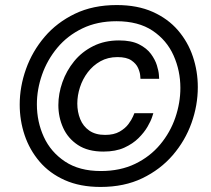

<svg xmlns="http://www.w3.org/2000/svg" viewBox="-20 -734 835 760"><path d="M378 6Q297 6 236.5 -21Q176 -48 136.5 -94.5Q97 -141 77.5 -199Q58 -257 58 -320Q58 -391 83 -461Q108 -531 156.5 -588Q205 -645 276.5 -679.5Q348 -714 442 -714Q524 -714 584.5 -687Q645 -660 684.5 -614Q724 -568 743.5 -510Q763 -452 763 -389Q763 -317 738 -247Q713 -177 664 -120Q615 -63 543.5 -28.5Q472 6 378 6ZM379 -57Q456 -57 515 -85.5Q574 -114 614 -162Q654 -210 674 -268.5Q694 -327 694 -386Q694 -454 667 -514.5Q640 -575 584 -612.5Q528 -650 441 -650Q365 -650 306 -621.5Q247 -593 207 -545Q167 -497 146.5 -438.5Q126 -380 126 -321Q126 -252 153.5 -192Q181 -132 237.5 -94.5Q294 -57 379 -57ZM389 -134Q328 -134 288.5 -160Q249 -186 230 -228Q211 -270 211 -318Q211 -363 227 -408.5Q243 -454 273.5 -491.5Q304 -529 349 -551.5Q394 -574 451 -574Q500 -574 530.5 -558.5Q561 -543 577.5 -520.5Q594 -498 601 -475.5Q608 -453 609 -437.5Q610 -422 610 -422H536Q536 -422 535 -435Q534 -448 526.5 -465Q519 -482 500 -495Q481 -508 445 -508Q407 -508 377.5 -491.5Q348 -475 327.5 -448Q307 -421 296.5 -388.5Q286 -356 286 -324Q286 -291 297.5 -262.5Q309 -234 333.5 -217Q358 -200 396 -200Q431 -200 453.5 -213Q476 -226 488.5 -243Q501 -260 506.5 -273Q512 -286 512 -286H587Q587 -286 582 -270.5Q577 -255 564 -232.5Q551 -210 528.5 -187.5Q506 -165 472 -149.5Q438 -134 389 -134Z"/></svg>

Font: Be Vietnam Pro Variable Thin
Style: Italic
Weight: 100
Italic angle: -12°
Designer: Lam Bao, Tony Le, Vietanh Nguyen
Foundry: Yellow Type Foundry
Version: Version 1.002